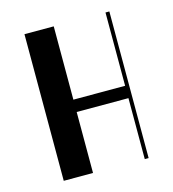

<svg xmlns="http://www.w3.org/2000/svg" viewBox="-90 -646 651 721"><g transform="rotate(-15 235.0 -285.0)"><path d="M70 0V-570H183.8V-285H385V-570H400V0H385V-237H183.8V0Z"/></g></svg>

Font: Facade Sud
Style: Regular
Weight: 100
Designer: Éléonore Fines
Foundry: Velvetyne Type Foundry
Version: Version 1.001;Glyphs 3.2 (3202)